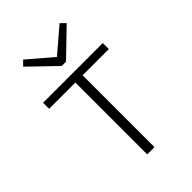

<svg xmlns="http://www.w3.org/2000/svg" viewBox="-264 -1031 1141 1141"><g transform="rotate(-45 307.0 -460.0)"><path d="M490.2 -890.1 325.2 -731H289.1L124 -890.1L153.8 -919.9L307.1 -789.1L460 -919.9ZM56.2 -604V-654.8H558.1V-604H337.9V0H276.9V-604Z"/></g></svg>

Font: IntelOne Mono Light
Style: Regular
Weight: 300
Designer: Fred Shallcrass
Foundry: Frere-Jones Type LLC
Version: Version 1.200;hotconv 1.1.0;makeotfexe 2.6.0;FJTRelease1.2